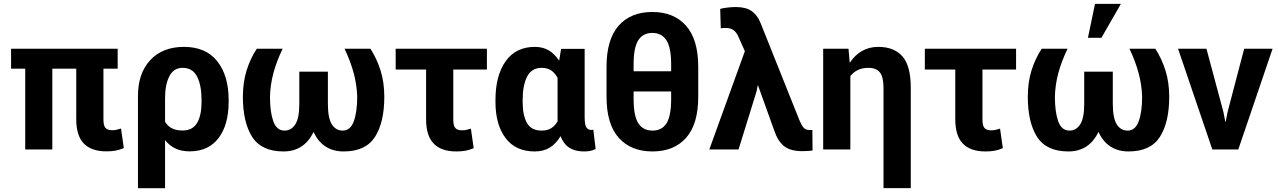

<svg xmlns="http://www.w3.org/2000/svg" viewBox="-20 -784 6702 1007"><path d="M597.2 -423.8H522.5V-157.2Q522.5 -125 533.2 -113Q543.9 -101.1 566.9 -101.1Q581.1 -101.1 589.1 -102.8Q597.2 -104.5 614.7 -109.9L629.4 -7.3Q606 2.4 585.7 6.1Q565.4 9.8 538.1 9.8Q460 9.8 419.9 -31Q379.9 -71.8 379.9 -159.2V-423.8H254.4V0H112.3V-423.8H38.1V-528.3H597.2Z M1179.2 -249.5Q1179.2 -129.9 1126.5 -60.1Q1073.7 9.8 974.6 9.8Q932.6 9.8 901.4 -4.6Q870.1 -19 847.2 -47.4L845.7 -46.9V203.1H703.6V-281.7Q703.6 -398.9 767.8 -468.5Q832 -538.1 945.3 -538.1Q1059.6 -538.1 1119.4 -462.9Q1179.2 -387.7 1179.2 -259.8ZM1037.1 -259.8Q1037.1 -336.4 1013.7 -382.3Q990.2 -428.2 938 -428.2Q890.6 -428.2 868.2 -384Q845.7 -339.8 845.7 -270.5L845.2 -270H845.7V-145.5Q859.4 -122.6 881.6 -111.1Q903.8 -99.6 937.5 -99.6Q990.2 -99.6 1013.7 -139.2Q1037.1 -178.7 1037.1 -249.5Z M1462.4 -528.3Q1431.2 -463.9 1414.3 -401.9Q1397.5 -339.8 1396 -276.4Q1396 -197.3 1413.3 -148.2Q1430.7 -99.1 1472.2 -99.1Q1507.8 -99.1 1528.8 -131.8Q1549.8 -164.6 1549.8 -239.3V-408.2H1699.7V-239.3Q1699.7 -164.6 1720.5 -131.8Q1741.2 -99.1 1777.3 -99.1Q1817.9 -99.1 1835.7 -148.2Q1853.5 -197.3 1853.5 -276.4Q1851.6 -339.8 1834.7 -401.9Q1817.9 -463.9 1787.1 -528.3H1922.9Q1956.1 -477.1 1975.8 -414.8Q1995.6 -352.5 1995.6 -276.4Q1995.6 -142.6 1946.8 -66.2Q1897.9 10.3 1782.2 10.3Q1727.5 10.3 1687.7 -15.4Q1647.9 -41 1624.5 -92.3Q1600.1 -41 1560.5 -15.4Q1521 10.3 1467.3 10.3Q1351.1 10.3 1302.5 -66.2Q1253.9 -142.6 1253.9 -276.4Q1253.9 -352.5 1273.4 -414.8Q1293 -477.1 1326.7 -528.3Z M2533.7 -419.4H2357.4V-156.7Q2357.4 -124.5 2368.2 -112.5Q2378.9 -100.6 2401.9 -100.6Q2416 -100.6 2424.1 -102.3Q2432.1 -104 2449.7 -109.4L2464.4 -6.8Q2440.9 2.9 2420.7 6.6Q2400.4 10.3 2373 10.3Q2294.9 10.3 2254.9 -30.5Q2214.8 -71.3 2214.8 -158.7V-419.4H2055.2V-528.3H2533.7Z M3046.4 -527.8V-168.5Q3046.4 -131.3 3054.9 -116.9Q3063.5 -102.5 3081.5 -102.5Q3084.5 -102.5 3086.9 -103Q3089.4 -103.5 3091.8 -104.5L3104 -2.4Q3088.4 4.9 3074.7 7.6Q3061 10.3 3042.5 10.3Q2996.6 10.3 2966.3 -9Q2936 -28.3 2919.9 -69.8Q2896 -29.8 2863.3 -9.8Q2830.6 10.3 2784.2 10.3Q2684.6 10.3 2631.6 -59.8Q2578.6 -129.9 2578.6 -249.5V-259.8Q2578.6 -387.2 2631.8 -462.6Q2685.1 -538.1 2785.2 -538.1Q2827.1 -538.1 2858.2 -519.8Q2889.2 -501.5 2912.6 -465.8L2922.9 -527.8ZM2721.2 -249.5Q2721.2 -178.7 2743.9 -138.9Q2766.6 -99.1 2820.3 -99.1Q2850.6 -99.1 2870.8 -111.6Q2891.1 -124 2904.8 -148.9Q2904.3 -152.8 2904.3 -157Q2904.3 -161.1 2904.3 -168.5V-375.5Q2890.6 -401.4 2870.6 -414.8Q2850.6 -428.2 2821.3 -428.2Q2768.1 -428.2 2744.6 -382.3Q2721.2 -336.4 2721.2 -259.8Z M3642.1 -276.9Q3642.1 -132.8 3578.6 -61.3Q3515.1 10.3 3402.3 10.3Q3289.1 10.3 3225.1 -61.3Q3161.1 -132.8 3161.1 -276.9V-433.6Q3161.1 -577.1 3224.6 -649.2Q3288.1 -721.2 3401.4 -721.2Q3514.2 -721.2 3578.1 -649.2Q3642.1 -577.1 3642.1 -433.6ZM3500 -304.2H3303.2V-263.2Q3303.2 -175.8 3327.9 -137.5Q3352.5 -99.1 3402.3 -99.1Q3451.2 -99.1 3475.6 -137.2Q3500 -175.3 3500 -263.2ZM3303.2 -410.2H3500V-448.2Q3500 -534.7 3475.1 -573Q3450.2 -611.3 3401.4 -611.3Q3352.1 -611.3 3327.6 -573Q3303.2 -534.7 3303.2 -448.2Z M3853.5 0H3700.2L3886.7 -515.6L3852.1 -592.8Q3842.3 -615.2 3826.7 -626.2Q3811 -637.2 3789.1 -637.2Q3779.8 -637.2 3773.7 -637Q3767.6 -636.7 3760.3 -635.7L3757.3 -737.3Q3772.5 -741.7 3795.7 -744.4Q3818.8 -747.1 3839.4 -747.1Q3891.1 -747.1 3921.1 -726.8Q3951.2 -706.5 3968.3 -665L4172.9 -153.3Q4183.1 -127.9 4194.3 -115Q4205.6 -102.1 4224.1 -102.1Q4229.5 -102.1 4233.2 -102.1Q4236.8 -102.1 4240.7 -102.5L4241.7 5.4Q4231 6.8 4218 7.8Q4205.1 8.8 4188 8.8Q4127 8.8 4093.8 -16.4Q4060.5 -41.5 4041 -98.6L3955.6 -336.4L3954.1 -335.9L3947.8 -304.2Z M4430.2 -528.3 4436.5 -456.5 4438 -456.1Q4463.4 -495.1 4501 -516.6Q4538.6 -538.1 4586.9 -538.1Q4668.9 -538.1 4712.9 -488.5Q4756.8 -439 4756.8 -323.7V202.6H4613.8V-323.2Q4613.8 -380.9 4594.5 -404.5Q4575.2 -428.2 4534.7 -428.2Q4502.4 -428.2 4479 -416.7Q4455.6 -405.3 4439.9 -384.3V0H4297.4V-528.3Z M5309.1 -419.4H5132.8V-156.7Q5132.8 -124.5 5143.6 -112.5Q5154.3 -100.6 5177.2 -100.6Q5191.4 -100.6 5199.5 -102.3Q5207.5 -104 5225.1 -109.4L5239.7 -6.8Q5216.3 2.9 5196 6.6Q5175.8 10.3 5148.4 10.3Q5070.3 10.3 5030.3 -30.5Q4990.2 -71.3 4990.2 -158.7V-419.4H4830.6V-528.3H5309.1Z M5579.1 -528.3Q5547.9 -463.9 5531 -401.9Q5514.2 -339.8 5512.7 -276.4Q5512.7 -197.3 5530 -148.2Q5547.4 -99.1 5588.9 -99.1Q5624.5 -99.1 5645.5 -131.8Q5666.5 -164.6 5666.5 -239.3V-408.2H5816.4V-239.3Q5816.4 -164.6 5837.2 -131.8Q5857.9 -99.1 5894 -99.1Q5934.6 -99.1 5952.4 -148.2Q5970.2 -197.3 5970.2 -276.4Q5968.3 -339.8 5951.4 -401.9Q5934.6 -463.9 5903.8 -528.3H6039.6Q6072.8 -477.1 6092.5 -414.8Q6112.3 -352.5 6112.3 -276.4Q6112.3 -142.6 6063.5 -66.2Q6014.6 10.3 5898.9 10.3Q5844.2 10.3 5804.4 -15.4Q5764.6 -41 5741.2 -92.3Q5716.8 -41 5677.2 -15.4Q5637.7 10.3 5584 10.3Q5467.8 10.3 5419.2 -66.2Q5370.6 -142.6 5370.6 -276.4Q5370.6 -352.5 5390.1 -414.8Q5409.7 -477.1 5443.4 -528.3ZM5723.1 -763.7H5858.9L5756.8 -585.9H5686Z M6396.5 -196.8 6406.7 -144.5H6408.2L6418.5 -196.8L6505.4 -528.3H6654.3L6474.6 0H6338.4L6158.7 -528.3H6307.6Z"/></svg>

Font: Roboto Web
Style: Bold
Weight: 700
Designer: Google
Version: Version 1.200310; 2013